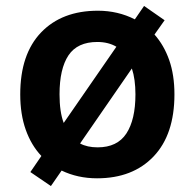

<svg xmlns="http://www.w3.org/2000/svg" viewBox="-20 -589 654 645"><path d="M566 -272Q566 -137 496 -63.5Q426 10 306 10Q241 10 187 -16L151 36L82 -11L119 -65Q85 -101 66.5 -153Q48 -205 48 -272Q48 -407 118 -480Q188 -553 309 -553Q376 -553 433 -524L464 -569L533 -521L499 -473Q531 -437 548.5 -387Q566 -337 566 -272ZM180 -272Q180 -213 194 -176L371 -432Q344 -448 307 -448Q240 -448 210 -403Q180 -358 180 -272ZM435 -272Q435 -323 423 -359L249 -107Q273 -94 308 -94Q374 -94 404.5 -140.5Q435 -187 435 -272Z"/></svg>

Font: Noto Sans Lisu SemiBold
Style: Regular
Weight: 600
Designer: Monotype Design Team. David Williams.
Foundry: Monotype Imaging Inc.
Version: Version 2.102; ttfautohint (v1.8.4.7-5d5b)